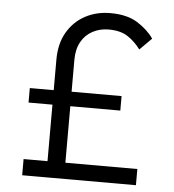

<svg xmlns="http://www.w3.org/2000/svg" viewBox="-51 -745 719 792"><g transform="rotate(5 308.5 -349.0)"><path d="M169 -5V-487Q169 -554 196.5 -601Q224 -648 270.5 -673Q317 -698 375 -698Q444 -698 487 -671Q530 -644 555 -608L506 -559Q482 -591 452 -610.5Q422 -630 373 -630Q337 -630 307 -614Q277 -598 260 -567.5Q243 -537 243 -493V-5ZM70 0V-67H541V0ZM70 -301V-361H450V-301Z"/></g></svg>

Font: Outfit Thin Light
Style: Regular
Weight: 300
Version: Version 1.100;gftools[0.9.27]